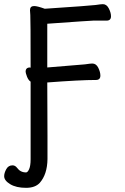

<svg xmlns="http://www.w3.org/2000/svg" viewBox="-78 -734 598 922"><path d="M47 168Q0 168 -29 150.5Q-58 133 -58 112Q-58 97 -48 78.5Q-38 60 -18 60Q-5 60 4 72Q20 94 47 94Q55 94 62 78Q69 62 69 31V-342Q59 -348 52 -365Q45 -382 45 -393Q47 -410 65 -410Q68 -409 69 -409Q69 -649 67.5 -662Q66 -675 66 -685Q66 -705 86 -705Q101 -705 137 -692Q361 -707 381 -710Q407 -714 416 -714Q434 -714 444.5 -693.5Q455 -673 455 -656Q455 -635 434 -635H370Q358 -635 149 -620V-410Q314 -423 330 -425Q357 -429 365 -429Q384 -429 394 -408.5Q404 -388 404 -371Q404 -350 383 -350Q307 -350 149 -338Q149 -202 150 -84V30Q149 103 113 144Q91 168 47 168Z"/></svg>

Font: LXGW WenKai Mono Medium
Style: Regular
Weight: 500
Monospace: yes
Designer: LXGW / Fontworks Inc.
Foundry: LXGW / Fontworks Inc.
Version: Version 1.520; June 14, 2025